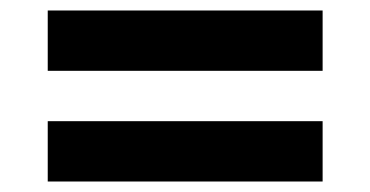

<svg xmlns="http://www.w3.org/2000/svg" viewBox="-20 -499 706 366"><path d="M595 -364V-479H71V-364ZM595 -153V-268H71V-153Z"/></svg>

Font: Asimov
Style: XWid
Weight: 500
Designer: Google
Version: Version 2.000980; 2014